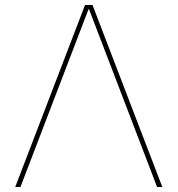

<svg xmlns="http://www.w3.org/2000/svg" viewBox="-20 -750 712 770"><path d="M337 -713H335L62 0H41L321 -730H351L631 0H610Z"/></svg>

Font: Mplus 1p Thin
Style: Regular
Weight: 250
Version: Version 1.061